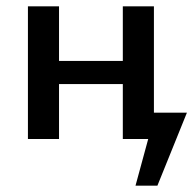

<svg xmlns="http://www.w3.org/2000/svg" viewBox="-20 -438 609 605"><path d="M476 147H407L447 0H367V-173H166V0H68V-418H166V-246H367V-418H465V-83H569Z"/></svg>

Font: Ysabeau Infant Semibold
Style: Regular
Weight: 600
Designer: Christian Thalmann (Catharsis Fonts)
Version: Version 0.003